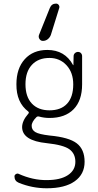

<svg xmlns="http://www.w3.org/2000/svg" viewBox="-20 -805 540 1056"><path d="M253.9 -760.7Q263.7 -785.2 288.1 -785.2Q297.9 -785.2 303.2 -777.3Q308.6 -769.5 305.7 -760.7L259.8 -613.3Q254.9 -599.6 243.2 -589.8Q231.4 -580.1 215.8 -580.1Q204.1 -580.1 197.3 -590.3Q190.4 -600.6 194.3 -612.3ZM120.1 -341.8Q120.1 -272.5 155.3 -235.4Q190.4 -198.2 252 -198.2Q315.4 -198.2 349.1 -234.9Q382.8 -271.5 382.8 -340.8Q382.8 -406.2 345.7 -446.3Q308.6 -486.3 252 -486.3Q190.4 -486.3 155.3 -448.2Q120.1 -410.2 120.1 -341.8ZM83 200.2Q59.6 190.4 59.6 165Q59.6 157.2 67.9 152.3Q76.2 147.5 83 151.4Q161.1 186.5 237.3 185.5Q312.5 185.5 353.5 158.2Q394.5 130.9 394.5 85Q394.5 40 361.8 16.1Q329.1 -7.8 237.3 -17.6Q102.5 -31.2 101.6 -105.5Q101.6 -140.6 135.7 -179.7Q141.6 -185.5 135.7 -191.4Q69.3 -241.2 70.3 -341.8Q70.3 -428.7 116.2 -479.5Q162.1 -530.3 240.2 -530.3Q336.9 -530.3 381.8 -447.3Q381.8 -446.3 382.8 -446.3Q383.8 -446.3 383.8 -447.3L384.8 -496.1Q384.8 -505.9 392.1 -512.7Q399.4 -519.5 409.2 -519.5Q418.9 -519.5 425.3 -512.7Q431.6 -505.9 431.6 -496.1V-340.8Q431.6 -252 384.8 -204.1Q337.9 -156.2 252 -156.2Q222.7 -156.2 194.3 -164.1Q186.5 -166 180.7 -161.1Q153.3 -133.8 154.3 -112.3Q154.3 -90.8 174.3 -78.6Q194.3 -66.4 252.9 -59.6Q359.4 -49.8 402.3 -16.6Q445.3 16.6 445.3 85Q445.3 153.3 391.1 191.9Q336.9 230.5 237.3 230.5Q157.2 230.5 83 200.2Z"/></svg>

Font: Rounded-X Mgen+ 2m light
Style: Regular
Weight: 200
Designer: [Source Han Sans]
Ryoko NISHIZUKA  (kana & ideographs); Paul D. Hunt (Latin, Greek & Cyrillic); Wenlong ZHANG  (bopomofo
Version: Version 1.059.20150602